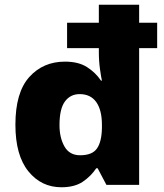

<svg xmlns="http://www.w3.org/2000/svg" viewBox="-20 -780 693 810"><path d="M239 10Q154 10 99.5 -57.5Q45 -125 45 -254Q45 -390 103.5 -455Q162 -520 254 -520Q311 -520 347 -497Q383 -474 406 -440H410Q407 -452 402 -487Q397 -522 397 -561V-577H263V-684H397V-760H567V-684H643V-577H567V0H429L392 -70H386Q364 -37 329.5 -13.5Q295 10 239 10ZM318 -125Q369 -125 389 -153.5Q409 -182 410 -240V-253Q410 -316 386 -349.5Q362 -383 316 -383Q277 -383 254 -352Q231 -321 231 -252Q231 -199 252 -162Q273 -125 318 -125Z"/></svg>

Font: Noto Sans Meetei Mayek ExtraBold
Style: Regular
Weight: 800
Designer: Monotype Design Team and Neelakash Kshetrimayum
Foundry: Monotype Imaging Inc.
Version: Version 2.002; ttfautohint (v1.8.4.7-5d5b)